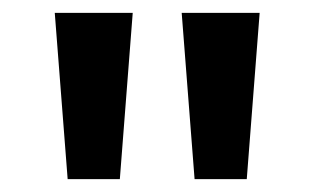

<svg xmlns="http://www.w3.org/2000/svg" viewBox="-20 -734 488 298"><path d="M186 -714H65L85 -456H166ZM383 -714H262L282 -456H363Z"/></svg>

Font: Noto Sans Arabic SemBd
Style: Regular
Weight: 600
Designer: Monotype Design Team, Nadine Chahine, Nizar Qandah and Khaled Hosny
Foundry: Monotype Imaging Inc.
Version: Version 2.012